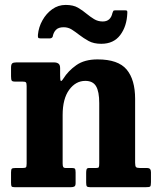

<svg xmlns="http://www.w3.org/2000/svg" viewBox="-20 -780 664 800"><path d="M74 -440H43.5Q31.5 -440 28.8 -444.2Q26 -448.5 26 -462V-498Q26 -511.5 30.8 -515.8Q35.5 -520 48 -520H205Q216.5 -520 223.5 -515Q230.5 -510 230.5 -496V-466.5Q230.5 -446 233.2 -443Q236 -440 244 -452.5Q264 -484.5 298 -508.5Q332 -532.5 386.5 -532.5Q472.5 -532.5 507.8 -490.2Q543 -448 543 -368V-102Q543 -87.5 546.8 -83.8Q550.5 -80 563.5 -80H593.5Q609 -80 609 -62.5V-21Q609 -5.5 605.5 -2.8Q602 0 587 0H356Q344.5 0 341.8 -3.8Q339 -7.5 339 -19.5V-60Q339 -69 340.8 -74.5Q342.5 -80 351 -80H380Q389.5 -80 391.5 -83.2Q393.5 -86.5 393.5 -100V-350.5Q393.5 -398.5 380.2 -420.8Q367 -443 335.5 -443Q295.5 -443 268.2 -405.8Q241 -368.5 241 -300.5V-99Q241 -88.5 243.5 -84.2Q246 -80 254.5 -80H280.5Q289.5 -80 292.2 -76.8Q295 -73.5 295 -61.5V-17Q295 -6 290 -3Q285 0 275 0H41.5Q30.5 0 28.2 -3.5Q26 -7 26 -18.5V-61.5Q26 -74 29.2 -77Q32.5 -80 44.5 -80H73Q84 -80 87.5 -82.2Q91 -84.5 91 -98V-421.5Q91 -434 87.8 -437Q84.5 -440 74 -440ZM402 -597.5Q370.5 -597.5 349.2 -609.2Q328 -621 310.5 -634.5Q294.5 -647 279.2 -656.8Q264 -666.5 245 -666.5Q223.5 -666.5 213 -655.5Q202.5 -644.5 199.5 -627Q196 -620 187 -620H148.5Q140 -620 138.8 -623.8Q137.5 -627.5 138 -635Q141 -667 156.8 -695.2Q172.5 -723.5 197.5 -741.5Q222.5 -759.5 253.5 -759.5Q285 -759.5 304.8 -748Q324.5 -736.5 341 -722.5Q355.5 -710.5 371.8 -700.5Q388 -690.5 408 -690.5Q441 -690.5 448.5 -726Q450.5 -731.5 452 -734.2Q453.5 -737 461 -737H501Q508 -737 509.5 -734.5Q511 -732 510.5 -726Q508.5 -670.5 481 -634Q453.5 -597.5 402 -597.5Z"/></svg>

Font: Besley* Narrow
Style: Bold
Weight: 700
Width: 4
Designer: Owen Earl
Foundry: indestructible type*
Version: Version 3.000; ttfautohint (v1.8.3)